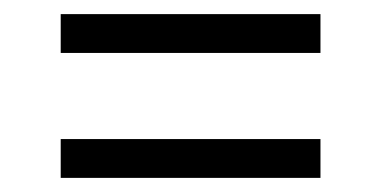

<svg xmlns="http://www.w3.org/2000/svg" viewBox="-20 -476 540 272"><path d="M434 -401H66V-456H434ZM434 -224H66V-279H434Z"/></svg>

Font: Iosevka Term Light
Style: Regular
Weight: 300
Monospace: yes
Designer: Belleve Invis
Foundry: Belleve Invis
Version: Version 9.0.1; ttfautohint (v1.8.3)